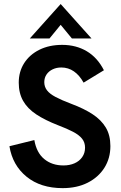

<svg xmlns="http://www.w3.org/2000/svg" viewBox="-20 -940 615 973"><path d="M297.4 13.4Q185.8 13.4 114.6 -44.6Q43.4 -102.6 27.8 -199L154 -230.2Q165 -166.2 204.3 -133.9Q243.6 -101.6 301.6 -101.6Q332.8 -101.6 357.5 -112.4Q382.2 -123.2 396.6 -143.8Q411 -164.4 411 -191.6Q411 -218.4 395.8 -237.3Q380.6 -256.2 350.2 -272.1Q319.8 -288 274 -305.4Q208.2 -331 163.8 -360.3Q119.4 -389.6 97.2 -428.8Q75 -468 75 -521Q75 -577 102.5 -620.1Q130 -663.2 179.7 -687.9Q229.4 -712.6 295 -712.6Q365.2 -712.6 419.5 -680.5Q473.8 -648.4 506.6 -584L403.6 -521.2Q383 -558.6 354.5 -578.3Q326 -598 290.8 -598Q266.4 -598 246.8 -588.6Q227.2 -579.2 215.8 -562.5Q204.4 -545.8 204.4 -523.6Q204.4 -500.6 217.9 -482.6Q231.4 -464.6 261.8 -448.5Q292.2 -432.4 341.4 -413.8Q406 -389.6 449.7 -360.8Q493.4 -332 516.4 -293.3Q539.4 -254.6 539.4 -199.6Q539.4 -137.6 508.9 -89.5Q478.4 -41.4 424.1 -14Q369.8 13.4 297.4 13.4ZM131 -745 287.4 -919.6 443.8 -745H344.4L287.4 -814.2L230.8 -745Z"/></svg>

Font: Hanken Grotesk
Style: Regular
Weight: 400
Designer: Alfredo Marco Pradil
Foundry: Hanken Design Co.
Version: Version 3.013